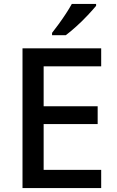

<svg xmlns="http://www.w3.org/2000/svg" viewBox="-20 -1054 597 981"><path d="M497 -93H95V-807H497V-715H203V-511H479V-420H203V-186H497ZM471 -1024Q456 -1006 429 -977Q402 -948 371 -920Q340 -892 316 -874H246V-886Q261 -905 280 -931Q299 -957 317 -984.5Q335 -1012 347 -1034H471Z"/></svg>

Font: Noto Sans Kannada UI Medium
Style: Regular
Weight: 500
Designer: Jelle Bosma - Monotype Design Team
Foundry: Monotype Imaging Inc.
Version: Version 2.005; ttfautohint (v1.8.4.7-5d5b)